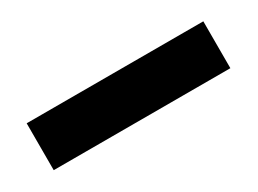

<svg xmlns="http://www.w3.org/2000/svg" viewBox="-23 -849 495 369"><g transform="rotate(-30 224.0 -665.0)"><path d="M28 -613V-717H420V-613Z"/></g></svg>

Font: M PLUS 2 Thin
Style: Regular
Weight: 100
Designer: Coji Morishita
Foundry: UNDERFOREST DESIGN
Version: Version 1.001